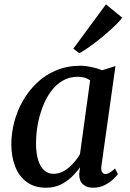

<svg xmlns="http://www.w3.org/2000/svg" viewBox="-20 -868 606 898"><path d="M454.5 -93.5Q451.5 -71 457.8 -62.5Q464 -54 473.5 -54Q482 -54 492.8 -60.2Q503.5 -66.5 518 -80L531.5 -54Q526.5 -46 510.5 -30.5Q494.5 -15 470.2 -2.5Q446 10 415 10Q385.5 10 367.8 -6Q350 -22 350.5 -55L354.5 -86Q338 -62.5 315.2 -40.5Q292.5 -18.5 262.8 -4.2Q233 10 195.5 10Q141.5 10 105.2 -16.5Q69 -43 51 -89Q33 -135 33 -193.5Q33 -244.5 46.5 -296.8Q60 -349 86.8 -396Q113.5 -443 152.5 -480.2Q191.5 -517.5 242.8 -539Q294 -560.5 356.5 -560.5Q381 -560.5 409 -554.2Q437 -548 458 -539.5L520 -559ZM401.5 -492Q390 -500.5 375.5 -504.8Q361 -509 344 -509Q304.5 -509 273 -490.5Q241.5 -472 218.2 -440.2Q195 -408.5 179.5 -368Q164 -327.5 156.2 -283.5Q148.5 -239.5 148.5 -197Q148.5 -150 158.8 -118.2Q169 -86.5 187.2 -70.8Q205.5 -55 229.5 -55Q250.5 -55 268.8 -63.2Q287 -71.5 302.8 -85Q318.5 -98.5 331.5 -114.5Q344.5 -130.5 354 -146.5ZM323 -640.5 475.5 -847.5 551.5 -785.5Q544.5 -775 527.8 -758Q511 -741 488.2 -720.8Q465.5 -700.5 440.5 -680.8Q415.5 -661 392 -644.8Q368.5 -628.5 351 -619Z"/></svg>

Font: Merriweather 36pt Medium
Style: Italic
Weight: 500
Italic angle: -7.8°
Version: Version 2.101